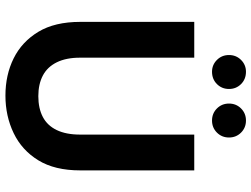

<svg xmlns="http://www.w3.org/2000/svg" viewBox="-132 -804 947 724"><g transform="rotate(90 342.0 -441.5)"><path d="M340 12Q262 12 199.5 -19Q137 -50 99.5 -112Q62 -174 62 -270V-700H197V-269Q197 -217 214.5 -181.5Q232 -146 264.5 -129Q297 -112 342 -112Q388 -112 420.5 -129Q453 -146 470 -181.5Q487 -217 487 -269V-700H622V-270Q622 -174 584 -112Q546 -50 481.5 -19Q417 12 340 12ZM250 -767Q224 -767 205.5 -785.5Q187 -804 187 -831Q187 -858 205.5 -876.5Q224 -895 250 -895Q278 -895 296.5 -876.5Q315 -858 315 -831Q315 -804 296.5 -785.5Q278 -767 250 -767ZM434 -767Q407 -767 388.5 -785.5Q370 -804 370 -831Q370 -858 388.5 -876.5Q407 -895 434 -895Q461 -895 479.5 -876.5Q498 -858 498 -831Q498 -804 479.5 -785.5Q461 -767 434 -767Z"/></g></svg>

Font: DM Sans 12pt
Style: Bold
Weight: 700
Version: Version 4.004;gftools[0.9.30]